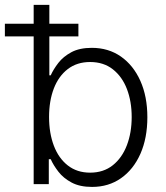

<svg xmlns="http://www.w3.org/2000/svg" viewBox="-40 -747 674 779"><path d="M96.6 0V-727.3H160.2V-441.4H165.8Q176.8 -465.9 196.7 -491.7Q216.6 -517.4 249.6 -535.2Q282.7 -552.9 332.4 -552.9Q399.9 -552.9 450.5 -517.6Q501.1 -482.2 529.5 -418.9Q557.9 -355.5 557.9 -271.3Q557.9 -186.8 529.7 -123Q501.4 -59.3 451 -24Q400.6 11.4 333.5 11.4Q283.7 11.4 250.5 -6.4Q217.3 -24.1 197.1 -50.2Q176.8 -76.3 165.8 -101.2H158V0ZM159.1 -272.4Q159.1 -206.7 178.6 -155.5Q198.2 -104.4 235.4 -75.5Q272.7 -46.5 325.6 -46.5Q380 -46.5 417.6 -76.5Q455.3 -106.5 474.8 -157.7Q494.3 -208.8 494.3 -272.4Q494.3 -335.2 475 -385.7Q455.6 -436.1 418 -465.7Q380.3 -495.4 325.6 -495.4Q272.4 -495.4 235.1 -466.8Q197.8 -438.2 178.4 -388Q159.1 -337.7 159.1 -272.4ZM-20.2 -599.4V-650.6H278.1V-599.4Z"/></svg>

Font: Inter Zeller Light
Style: Regular
Weight: 300
Designer: Rasmus Andersson; Joe Bland
Foundry: zeller
Version: Version 3.015;git-dec3a8cb1